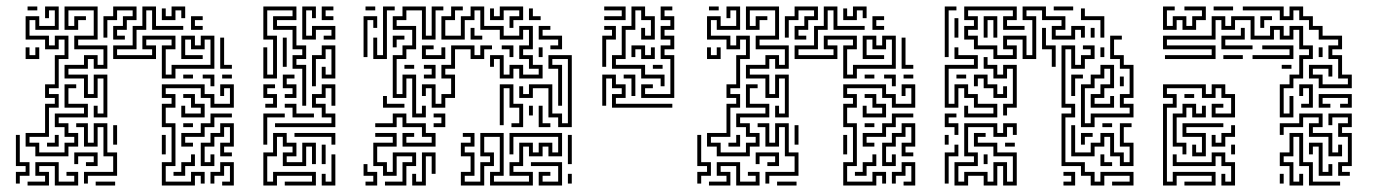

<svg xmlns="http://www.w3.org/2000/svg" viewBox="-20 -566 4233 592"><path d="M89 -84V-114H59V-156H119V-246H149V-264H119V-306H149V-396H179V-444H161V-414H119V-444H59V-516H101V-486H149V-534H131V-510H119V-546H161V-474H89V-504H71V-456H131V-426H149V-456H191V-384H161V-294H131V-276H161V-234H131V-144H71V-126H101V-96H179V-126H209V-144H179V-174H149V-216H239V-234H179V-306H215V-294H191V-246H251V-204H161V-186H191V-156H221V-114H191V-84ZM65 -534V-546H95V-534ZM269 -204V-240H281V-216H299V-324H281V-264H239V-324H179V-366H239V-396H281V-366H299V-414H209V-456H269V-534H191V-486H209V-516H245V-504H221V-474H179V-546H281V-444H221V-426H311V-354H269V-384H251V-354H191V-336H251V-276H269V-336H311V-204ZM479 -504V-540H491V-516H509V-546H551V-510H539V-534H521V-504ZM329 -444V-486H359V-516H389V-534H341V-504H311V-450H299V-516H329V-546H401V-504H371V-474H341V-456H365V-444ZM479 -324V-426H509V-444H431V-426H461V-384H329V-426H389V-486H419V-546H461V-486H545V-474H449V-534H431V-474H401V-414H341V-396H449V-414H419V-456H521V-414H491V-336H509V-366H629V-444H611V-414H569V-444H551V-396H605V-384H539V-456H581V-426H599V-456H641V-354H521V-324ZM569 -474V-516H605V-504H581V-486H605V-474ZM659 -354V-450H671V-366H695V-354ZM59 -384V-420H71V-396H89V-420H101V-384ZM665 -324V-336H695V-324ZM629 -300V-324H605V-336H641V-300ZM545 -324V-336H575V-324ZM479 6V-66H509V-174H479V-246H509V-264H479V-306H611V-276H641V-246H689V-294H671V-270H659V-306H701V-234H629V-264H599V-294H491V-276H521V-234H491V-186H521V-54H491V-6H569V-36H611V0H599V-24H581V6ZM539 -204V-240H551V-216H599V-234H569V-264H545V-276H581V-246H611V-204ZM539 -114V-156H599V-186H629V-216H695V-204H641V-174H611V-144H551V-126H575V-114ZM239 0V-36H329V-84H299V-174H281V-114H239V-174H215V-186H251V-126H269V-186H311V-96H341V-24H251V0ZM545 -174V-186H575V-174ZM599 -54V-126H629V-156H659V-186H701V-114H671V-96H695V-84H659V-126H689V-174H671V-144H641V-114H611V-66H629V-90H641V-54ZM329 -120V-180H341V-120ZM29 0V-36H59V-54H29V-150H41V-66H71V-24H41V0ZM125 -114V-126H149V-150H161V-114ZM479 -90V-150H491V-90ZM245 -54V-66H269V-84H221V-60H209V-96H281V-54ZM515 -24V-36H539V-66H569V-90H581V-54H551V-24ZM65 6V-6H119V-24H89V-66H161V-6H209V-24H185V-36H221V6H149V-54H101V-36H131V6ZM665 6V-6H689V-54H671V-24H641V0H629V-36H659V-66H701V6ZM275 6V-6H335V6Z M912 -240V-354H882V-396H912V-414H882V-474H822V-516H882V-534H804V-456H834V-324H792V-420H804V-336H822V-444H792V-546H894V-504H834V-486H894V-426H924V-384H894V-366H924V-240ZM912 -444V-546H954V-510H942V-534H924V-456H942V-486H1014V-444H978V-456H1002V-474H954V-444ZM972 -504V-546H1008V-534H984V-516H1008V-504ZM852 -360V-450H864V-360ZM942 -300V-396H972V-426H1014V-324H972V-360H984V-336H1002V-414H984V-384H954V-300ZM858 -264V-276H882V-294H852V-336H888V-324H864V-306H894V-264ZM798 -234V-246H822V-264H792V-306H828V-294H804V-276H834V-234ZM828 -174V-186H1002V-204H972V-234H942V-276H972V-306H1014V-240H1002V-294H984V-264H954V-246H984V-216H1014V-174ZM882 -204V-234H858V-246H894V-216H948V-204ZM792 -120V-216H858V-204H804V-120ZM792 6V-96H822V-156H864V-126H894V-84H864V-66H912V-126H954V-60H942V-114H924V-54H852V-96H882V-114H852V-144H834V-84H804V-6H822V-36H954V6H858V-6H942V-24H834V6ZM1002 -120V-144H888V-156H1014V-120ZM972 -60V-120H984V-60ZM972 6V-30H984V-6H1002V-90H1014V6Z M1107 -534V-546H1137V-534ZM1131 -384V-450H1143V-396H1161V-546H1197V-534H1173V-384ZM1251 -204V-324H1233V-264H1191V-396H1221V-426H1251V-474H1191V-516H1221V-546H1293V-456H1311V-546H1347V-534H1323V-444H1281V-534H1233V-504H1203V-486H1263V-414H1233V-384H1203V-276H1221V-336H1263V-216H1281V-240H1293V-204ZM1521 -324V-384H1503V-360H1491V-396H1533V-336H1551V-366H1593V-336H1641V-354H1611V-384H1581V-426H1611V-474H1593V-444H1521V-474H1461V-534H1443V-504H1413V-444H1341V-516H1371V-546H1407V-534H1383V-504H1353V-456H1401V-516H1431V-546H1473V-486H1533V-456H1581V-486H1623V-414H1593V-396H1623V-366H1653V-324H1581V-354H1563V-324ZM1551 -480V-516H1581V-534H1533V-504H1491V-540H1503V-516H1521V-546H1593V-504H1563V-480ZM1611 -504V-540H1623V-516H1647V-504ZM1101 -390V-516H1143V-480H1131V-504H1113V-390ZM1677 -414V-426H1701V-444H1641V-486H1677V-474H1653V-456H1713V-414ZM1431 -444V-480H1443V-456H1467V-444ZM1191 -420V-456H1227V-444H1203V-420ZM1551 -390V-414H1527V-426H1563V-390ZM1311 -234V-294H1293V-270H1281V-306H1323V-246H1341V-276H1371V-324H1341V-366H1371V-426H1443V-396H1461V-426H1497V-414H1473V-384H1431V-414H1383V-354H1353V-336H1383V-264H1353V-234ZM1281 -384V-426H1317V-414H1293V-396H1341V-420H1353V-384ZM1641 -390V-420H1653V-390ZM1701 -174V-204H1671V-294H1623V-264H1581V-300H1593V-276H1611V-306H1683V-216H1713V-186H1731V-384H1683V-366H1713V-240H1701V-354H1671V-396H1743V-174ZM1227 -354V-366H1257V-354ZM1287 -324V-336H1311V-354H1287V-366H1323V-324ZM1557 -174V-186H1581V-234H1551V-294H1533V-180H1521V-306H1563V-246H1593V-174ZM1161 -234V-270H1173V-246H1227V-234ZM1611 -210V-240H1623V-210ZM1641 -174V-240H1653V-186H1677V-174ZM1221 -114V-156H1257V-144H1233V-126H1311V-144H1281V-174H1221V-204H1203V-174H1137V-186H1191V-216H1233V-186H1293V-156H1323V-114ZM1317 -174V-186H1341V-204H1317V-216H1353V-174ZM1167 6V-6H1221V-66H1251V-84H1203V-24H1161V-54H1131V-126H1191V-144H1137V-156H1203V-114H1143V-66H1173V-36H1191V-96H1263V-54H1233V6ZM1401 6V-36H1431V-84H1401V-126H1431V-144H1407V-156H1443V-114H1413V-96H1443V-24H1413V-6H1461V-66H1491V-84H1461V-156H1533V-24H1503V-6H1611V-24H1551V-66H1581V-126H1623V-96H1641V-126H1683V-96H1701V-144H1563V-90H1551V-156H1713V-84H1671V-114H1653V-84H1611V-114H1593V-54H1563V-36H1623V6H1491V-36H1521V-144H1473V-96H1503V-54H1473V6ZM1731 -60V-150H1743V-60ZM1251 6V-30H1263V-6H1281V-96H1323V-30H1311V-84H1293V6ZM1641 6V-36H1677V-24H1653V-6H1701V-54H1617V-66H1713V6ZM1107 6V-6H1131V-24H1101V-60H1113V-36H1143V6ZM1731 0V-30H1743V0Z M1843 -504V-516H1897V-534H1843V-546H1909V-504ZM2017 -300V-324H1957V-354H1867V-396H1897V-486H1927V-546H1969V-516H1999V-444H1957V-480H1969V-456H1987V-504H1957V-534H1939V-474H1909V-384H1879V-366H1969V-336H2029V-300ZM1957 -264V-306H1993V-294H1969V-276H2047V-384H2017V-426H2047V-444H2017V-486H2047V-504H2017V-546H2053V-534H2029V-516H2059V-474H2029V-456H2059V-414H2029V-396H2059V-264ZM1837 -360V-456H1867V-474H1843V-486H1879V-444H1849V-360ZM1957 -384V-414H1939V-390H1927V-426H1969V-396H1987V-420H1999V-384ZM1993 -354V-366H2023V-354ZM1867 -234V-276H1897V-294H1867V-324H1849V-240H1837V-336H1879V-306H1909V-264H1879V-246H2053V-234ZM1927 -270V-324H1903V-336H1939V-270Z M2190 -84V-114H2160V-156H2220V-246H2250V-264H2220V-306H2250V-396H2280V-444H2262V-414H2220V-444H2160V-516H2202V-486H2250V-534H2232V-510H2220V-546H2262V-474H2190V-504H2172V-456H2232V-426H2250V-456H2292V-384H2262V-294H2232V-276H2262V-234H2232V-144H2172V-126H2202V-96H2280V-126H2310V-144H2280V-174H2250V-216H2340V-234H2280V-306H2316V-294H2292V-246H2352V-204H2262V-186H2292V-156H2322V-114H2292V-84ZM2166 -534V-546H2196V-534ZM2370 -204V-240H2382V-216H2400V-324H2382V-264H2340V-324H2280V-366H2340V-396H2382V-366H2400V-414H2310V-456H2370V-534H2292V-486H2310V-516H2346V-504H2322V-474H2280V-546H2382V-444H2322V-426H2412V-354H2370V-384H2352V-354H2292V-336H2352V-276H2370V-336H2412V-204ZM2580 -504V-540H2592V-516H2610V-546H2652V-510H2640V-534H2622V-504ZM2430 -444V-486H2460V-516H2490V-534H2442V-504H2412V-450H2400V-516H2430V-546H2502V-504H2472V-474H2442V-456H2466V-444ZM2580 -324V-426H2610V-444H2532V-426H2562V-384H2430V-426H2490V-486H2520V-546H2562V-486H2646V-474H2550V-534H2532V-474H2502V-414H2442V-396H2550V-414H2520V-456H2622V-414H2592V-336H2610V-366H2730V-444H2712V-414H2670V-444H2652V-396H2706V-384H2640V-456H2682V-426H2700V-456H2742V-354H2622V-324ZM2670 -474V-516H2706V-504H2682V-486H2706V-474ZM2760 -354V-450H2772V-366H2796V-354ZM2160 -384V-420H2172V-396H2190V-420H2202V-384ZM2766 -324V-336H2796V-324ZM2730 -300V-324H2706V-336H2742V-300ZM2646 -324V-336H2676V-324ZM2580 6V-66H2610V-174H2580V-246H2610V-264H2580V-306H2712V-276H2742V-246H2790V-294H2772V-270H2760V-306H2802V-234H2730V-264H2700V-294H2592V-276H2622V-234H2592V-186H2622V-54H2592V-6H2670V-36H2712V0H2700V-24H2682V6ZM2640 -204V-240H2652V-216H2700V-234H2670V-264H2646V-276H2682V-246H2712V-204ZM2640 -114V-156H2700V-186H2730V-216H2796V-204H2742V-174H2712V-144H2652V-126H2676V-114ZM2340 0V-36H2430V-84H2400V-174H2382V-114H2340V-174H2316V-186H2352V-126H2370V-186H2412V-96H2442V-24H2352V0ZM2646 -174V-186H2676V-174ZM2700 -54V-126H2730V-156H2760V-186H2802V-114H2772V-96H2796V-84H2760V-126H2790V-174H2772V-144H2742V-114H2712V-66H2730V-90H2742V-54ZM2430 -120V-180H2442V-120ZM2130 0V-36H2160V-54H2130V-150H2142V-66H2172V-24H2142V0ZM2226 -114V-126H2250V-150H2262V-114ZM2580 -90V-150H2592V-90ZM2346 -54V-66H2370V-84H2322V-60H2310V-96H2382V-54ZM2616 -24V-36H2640V-66H2670V-90H2682V-54H2652V-24ZM2166 6V-6H2220V-24H2190V-66H2262V-6H2310V-24H2286V-36H2322V6H2250V-54H2202V-36H2232V6ZM2766 6V-6H2790V-54H2772V-24H2742V0H2730V-36H2760V-66H2802V6ZM2376 6V-6H2436V6Z M2893 -390V-546H2929V-534H2905V-390ZM3043 -384V-414H2983V-444H2953V-486H2983V-504H2953V-546H3115V-504H3085V-486H3139V-474H3073V-516H3103V-534H2965V-516H2995V-474H2965V-456H2995V-426H3055V-396H3103V-414H3073V-456H3145V-396H3163V-504H3133V-546H3205V-516H3265V-474H3235V-456H3283V-486H3325V-450H3313V-474H3295V-444H3223V-486H3253V-504H3193V-534H3145V-516H3175V-384H3133V-444H3085V-426H3115V-384ZM3229 -534V-546H3289V-534ZM3373 -450V-504H3313V-540H3325V-516H3385V-450ZM3013 -450V-516H3055V-450H3043V-504H3025V-450ZM2923 -450V-510H2935V-450ZM3223 -360V-414H3193V-480H3205V-426H3235V-360ZM3343 -450V-480H3355V-450ZM3313 -174V-306H3343V-336H3373V-366H3415V-294H3385V-264H3355V-246H3403V-270H3415V-234H3343V-276H3373V-306H3403V-354H3385V-324H3355V-294H3325V-186H3343V-216H3463V-234H3433V-276H3463V-354H3433V-384H3403V-456H3439V-444H3415V-396H3445V-366H3475V-264H3445V-246H3475V-204H3355V-174ZM3343 6V-24H3313V-54H3253V-216H3283V-234H3253V-426H3295V-366H3313V-396H3343V-414H3319V-426H3355V-384H3325V-354H3283V-414H3265V-246H3295V-204H3265V-66H3325V-36H3355V-6H3373V-36H3475V6H3409V-6H3463V-24H3385V6ZM3373 -390V-420H3385V-390ZM2953 -204V-240H2965V-216H3043V-234H2983V-264H2953V-294H2935V-234H2893V-366H2983V-384H2923V-420H2935V-396H2995V-354H2905V-246H2923V-306H2965V-276H2995V-246H3055V-204ZM3073 -210V-246H3103V-354H3085V-324H3043V-354H3013V-390H3025V-366H3055V-336H3073V-366H3115V-234H3085V-210ZM2929 -324V-336H2959V-324ZM3043 -264V-294H3013V-324H2995V-300H2983V-336H3025V-306H3055V-276H3073V-300H3085V-264ZM3283 -270V-336H3319V-324H3295V-270ZM3433 -300V-330H3445V-300ZM2923 -150V-174H2893V-216H2929V-204H2905V-186H2935V-150ZM3379 -174V-186H3409V-174ZM3433 -54V-84H3403V-144H3385V-114H3355V-84H3283V-180H3295V-96H3343V-126H3373V-156H3415V-96H3445V-66H3463V-114H3433V-186H3469V-174H3445V-126H3475V-54ZM2923 6V-66H2983V-84H2953V-186H3055V-156H3073V-186H3115V-150H3103V-174H3085V-144H3043V-174H2965V-96H2995V-54H2935V-6H2953V-36H3025V-6H3043V-66H3085V-6H3103V-84H3043V-114H2983V-156H3019V-144H2995V-126H3055V-96H3115V6H3073V-54H3055V6H3013V-24H2965V6ZM3313 -120V-156H3349V-144H3325V-120ZM2893 -120V-150H2905V-120ZM3079 -114V-126H3109V-114ZM2893 0V-96H2923V-120H2935V-84H2905V0ZM3373 -54V-90H3385V-66H3409V-54ZM3013 -60V-90H3025V-60ZM3259 6V-6H3283V-24H3259V-36H3295V6Z M3566 -474V-546H3602V-534H3578V-486H3596V-516H3638V-486H3656V-516H3686V-534H3632V-546H3698V-504H3668V-474H3626V-504H3608V-474ZM3722 -534V-546H3782V-534ZM4046 -294V-324H4016V-366H4088V-330H4076V-354H4028V-336H4058V-306H4136V-324H4106V-384H4076V-426H4106V-444H4046V-474H4016V-504H3986V-534H3968V-504H3926V-534H3812V-546H3938V-516H3956V-546H3998V-516H4028V-486H4058V-456H4118V-414H4088V-396H4118V-336H4148V-294ZM3926 -204V-306H3956V-336H3986V-396H4016V-414H3986V-474H3968V-444H3926V-474H3908V-444H3836V-504H3788V-474H3746V-504H3728V-444H3578V-426H3728V-384H3572V-396H3716V-414H3566V-456H3716V-516H3758V-486H3776V-516H3848V-456H3896V-486H3938V-456H3956V-486H3998V-426H4028V-384H3998V-324H3968V-294H3938V-216H3956V-270H3968V-204ZM3866 -480V-516H3902V-504H3878V-480ZM3746 -414V-456H3806V-480H3818V-444H3758V-426H3842V-414ZM3842 -384V-396H3956V-414H3872V-426H3968V-384ZM4046 -390V-420H4058V-390ZM3752 -384V-396H3812V-384ZM3932 -354V-366H3962V-354ZM3566 6V-246H3596V-264H3566V-306H3698V-276H3716V-306H3758V-276H3788V-204H3716V-246H3752V-234H3728V-216H3776V-264H3746V-294H3728V-264H3686V-294H3578V-276H3608V-234H3578V-6H3596V-36H3728V6H3632V-6H3716V-24H3608V6ZM3992 -234V-246H4016V-294H3998V-270H3986V-306H4028V-234ZM3632 -264V-276H3662V-264ZM4046 -234V-276H4148V-234H4112V-246H4136V-264H4058V-246H4082V-234ZM3626 -90V-114H3596V-216H3626V-246H3668V-216H3686V-240H3698V-204H3656V-234H3638V-204H3608V-126H3638V-90ZM4076 -84V-144H4016V-186H4046V-204H3998V-174H3938V-150H3926V-186H3986V-216H4058V-174H4028V-156H4088V-96H4106V-120H4118V-84ZM4106 -24V-66H4136V-144H4106V-186H4136V-204H4088V-180H4076V-216H4148V-174H4118V-156H4148V-54H4118V-36H4142V-24ZM3656 -84V-120H3668V-96H3686V-144H3626V-186H3752V-174H3638V-156H3698V-84ZM3716 -114V-150H3728V-126H3746V-156H3776V-180H3788V-144H3758V-114ZM3956 6V-54H3926V-96H3956V-156H3998V-66H4028V-6H4112V6H4016V-54H3986V-144H3968V-84H3938V-66H3968V-6H3986V-30H3998V6ZM4046 -24V-114H4028V-90H4016V-126H4058V-36H4076V-60H4088V-24ZM3776 -90V-120H3788V-90ZM3746 6V-30H3758V-6H3776V-54H3746V-84H3728V-54H3596V-90H3608V-66H3716V-96H3758V-66H3788V6ZM3926 0V-30H3938V0Z"/></svg>

Font: Rubik Maze
Style: Regular
Weight: 400
Designer: Hubert and Fischer, NaN
Foundry: Hubert and Fischer, NaN
Version: Version 2.200